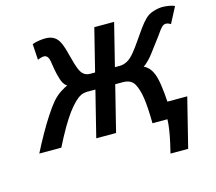

<svg xmlns="http://www.w3.org/2000/svg" viewBox="-126 -876 1410 1256"><g transform="rotate(-15 578.5 -248.0)"><path d="M744.6 -705.6 568.8 0H434.6L610.4 -705.6ZM916.5 0H815.4Q814 -109.4 804.9 -170.7Q795.9 -231.9 775.9 -269Q754.4 -309.6 697.3 -309.6H602.1L628.9 -418H707Q730.5 -418 755.4 -430.7Q780.3 -443.4 807.1 -476.1Q832 -506.3 857.2 -543.5Q882.3 -580.6 907.5 -615.7Q932.6 -650.9 956.5 -674.3Q979 -696.8 1012.5 -707.3Q1045.9 -717.8 1074.7 -717.8Q1094.2 -717.8 1116.9 -714.1Q1139.6 -710.4 1156.7 -703.1L1100.1 -594.7Q1095.2 -598.6 1085.9 -602.5Q1076.7 -606.4 1068.8 -606.4Q1053.7 -606.4 1041.7 -595.2Q1029.8 -584 1017.1 -565.4Q1001 -541.5 975.8 -509Q950.7 -476.6 921.9 -437.5Q910.2 -421.4 890.6 -401.6Q871.1 -381.8 855.5 -372.1Q869.6 -367.7 886.7 -350.6Q903.8 -333.5 915.5 -304.7Q927.7 -275.4 935.3 -222.7Q942.9 -169.9 946.3 -111.3H1080.6L997.6 222.2H877.9Q885.7 191.9 894.5 151.6Q903.3 111.3 909.7 71Q916 30.8 916.5 0ZM582.5 -418 555.7 -309.6H460.4Q432.1 -309.6 412.4 -299.8Q392.6 -290 371.1 -269Q345.7 -244.6 320.1 -209.7Q294.4 -174.8 264.6 -124Q234.9 -73.2 197.8 0H48.8Q79.1 -60.1 112.1 -118.4Q145 -176.8 176.8 -225.3Q208.5 -273.9 234.4 -304.7Q259.3 -334.5 291.7 -356Q324.2 -377.4 340.3 -381.8Q323.7 -395 316.2 -408.4Q308.6 -421.9 303.7 -437.5Q291.5 -476.6 286.4 -509Q281.2 -541.5 277.3 -565.4Q273.9 -584 265.1 -595.2Q256.3 -606.4 241.2 -606.4Q233.4 -606.4 219.7 -602.5Q206.1 -598.6 199.2 -594.7L192.4 -703.1Q213.4 -710.4 237.5 -714.1Q261.7 -717.8 281.2 -717.8Q341.3 -717.8 368.2 -674.3Q382.8 -650.9 393.1 -616Q403.3 -581.1 412.6 -543.9Q421.9 -506.8 433.6 -476.1Q446.3 -443.8 463.6 -430.9Q481 -418 504.4 -418Z"/></g></svg>

Font: Andika
Style: Bold Italic
Weight: 700
Italic angle: -14°
Designer: Victor Gaultney, Annie Olsen, Julie Remington, Don Collingsworth, Eric Hays, Becca Hirsbrunner
Foundry: SIL International
Version: Version 6.101